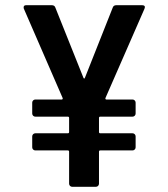

<svg xmlns="http://www.w3.org/2000/svg" viewBox="-20 -720 647 739"><path d="M536 -686 386 -343Q385 -341 386 -339Q387 -337 389 -337H490Q495 -337 498.5 -333.5Q502 -330 502 -325V-283Q502 -278 498.5 -274.5Q495 -271 490 -271H366Q361 -271 361 -266V-212Q361 -207 366 -207H490Q495 -207 498.5 -203.5Q502 -200 502 -195V-153Q502 -148 498.5 -144.5Q495 -141 490 -141H366Q361 -141 361 -136V-13Q361 -8 357.5 -4.5Q354 -1 349 -1H258Q253 -1 249.5 -4.5Q246 -8 246 -13V-136Q246 -141 241 -141H116Q111 -141 107.5 -144.5Q104 -148 104 -153V-195Q104 -200 107.5 -203.5Q111 -207 116 -207H241Q246 -207 246 -212V-266Q246 -271 241 -271H116Q111 -271 107.5 -274.5Q104 -278 104 -283V-325Q104 -330 107.5 -333.5Q111 -337 116 -337H218Q220 -337 221 -339Q222 -341 221 -343L72 -686Q71 -688 71 -692Q71 -700 81 -700H179Q190 -700 193 -691L301 -421Q304 -414 307 -421L414 -691Q417 -700 428 -700H527Q534 -700 536.5 -696.5Q539 -693 536 -686Z"/></svg>

Font: Barlow Semi Condensed SemiBold
Style: Regular
Weight: 600
Width: 4
Designer: Jeremy Tribby
Foundry: Tribby Type
Version: Version 1.408